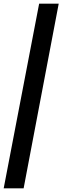

<svg xmlns="http://www.w3.org/2000/svg" viewBox="-21 -820 338 1040"><path d="M191 -800H297L107 200H-1Z"/></svg>

Font: Sansita
Style: Italic
Weight: 400
Italic angle: -11°
Designer: Pablo Cosgaya
Foundry: Omnibus-Type
Version: Version 1.006